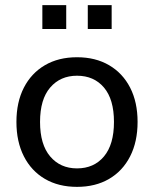

<svg xmlns="http://www.w3.org/2000/svg" viewBox="-20 -719 600 748"><path d="M280 9Q208 9 155 -22Q102 -53 73 -110Q44 -167 44 -244Q44 -321 73 -377.5Q102 -434 155 -465Q208 -496 280 -496Q352 -496 405 -465Q458 -434 487 -377.5Q516 -321 516 -244Q516 -167 487 -110Q458 -53 405 -22Q352 9 280 9ZM280 -63Q346 -63 385 -109.5Q424 -156 424 -244Q424 -332 385 -378Q346 -424 280 -424Q215 -424 175.5 -378Q136 -332 136 -244Q136 -156 175.5 -109.5Q215 -63 280 -63ZM322 -606V-699H415V-606ZM145 -606V-699H238V-606Z"/></svg>

Font: Nunito Sans 12pt Medium
Style: Regular
Weight: 500
Designer: Vernon Adams
Foundry: Vernon Adams
Version: Version 3.101;gftools[0.9.27]